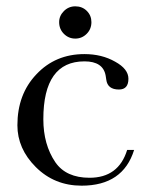

<svg xmlns="http://www.w3.org/2000/svg" viewBox="-20 -587 459 607"><path d="M218 -465Q197 -465 182 -480Q167 -495 167 -517Q167 -537 182 -552Q197 -567 218 -567Q240 -567 254.5 -552.5Q269 -538 269 -517Q269 -495 254 -480Q239 -465 218 -465ZM404 -113Q369 0 238 0Q152 0 93 -59Q35 -117 35 -191Q35 -289 95 -352Q155 -416 247 -416Q302 -416 344 -392Q386 -369 386 -338Q386 -304 356 -304Q320 -304 316 -335L314 -348Q306 -393 247 -393Q117 -393 117 -210Q117 -130 155 -74Q189 -25 263 -25Q355 -25 382 -113Z"/></svg>

Font: New Athena Unicode
Style: Regular
Weight: 400
Designer: J. Rusten 1997; rev. by R. Hancock 2001, 2002, rev. by D. Mastronarde 2002-2021
Foundry: GreekKeys New Athena Unicode
Version: Version 5.008